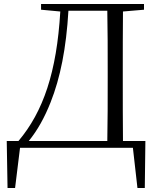

<svg xmlns="http://www.w3.org/2000/svg" viewBox="-20 -745 794 968"><path d="M520 0H650L673 203H710L713 -34H600C599 -134 599 -235 599 -353V-384C599 -489 599 -589 600 -687L706 -696V-725H187V-696L284 -687C266 -381 198 -182 73 -34H14L18 203H56L81 0ZM521 -34H125C169 -88 205 -153 235 -229C284 -352 314 -502 325 -691H521C523 -593 523 -491 523 -384V-354C523 -236 523 -133 521 -34Z"/></svg>

Font: Noto Serif SC Light
Style: Regular
Weight: 300
Designer: Ryoko NISHIZUKA 西塚涼子 (kana & ideographs); Frank Grießhammer (Latin, Greek & Cyrillic); Wenlong ZHANG 张文龙 (bopomofo); San
Foundry: Adobe
Version: Version 2.001;hotconv 1.1.0;makeotfexe 2.6.0